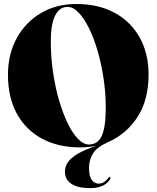

<svg xmlns="http://www.w3.org/2000/svg" viewBox="-20 -730 786 964"><path d="M363 -710Q474.5 -710 556 -665.5Q637.5 -621 681.8 -541Q726 -461 726 -355Q726 -229 670.8 -143.2Q615.5 -57.5 524 -17Q468 7.5 447.5 39.5Q427 71.5 427 113.5Q427 155.5 441 173.8Q455 192 475 192Q491 192 504 183Q517 174 524.5 162.5Q528 156.5 533 159Q536.5 161.5 533 168.5Q523.5 188.5 497.5 201.5Q471.5 214.5 432 214.5Q371.5 214.5 338.8 193.2Q306 172 306 130.5Q306 108 320 86Q334 64 368.8 43Q403.5 22 465.5 1.5Q441.5 6.5 420.8 8.2Q400 10 382.5 10Q271.5 10 190 -34.2Q108.5 -78.5 64.2 -160.2Q20 -242 20 -354Q20 -458 64 -538.2Q108 -618.5 185.2 -664.2Q262.5 -710 363 -710ZM511 -188Q511 -262.5 500 -335.8Q489 -409 470.2 -473.8Q451.5 -538.5 426.8 -588.5Q402 -638.5 374.5 -667Q347 -695.5 319 -695.5Q278 -695.5 256.5 -651.2Q235 -607 235 -522Q235 -445.5 245.8 -370.8Q256.5 -296 275.5 -230Q294.5 -164 318.8 -113.2Q343 -62.5 370.8 -33.5Q398.5 -4.5 426.5 -4.5Q471 -4.5 491 -48Q511 -91.5 511 -188Z"/></svg>

Font: Fraunces 144pt Black
Style: Regular
Weight: 900
Version: Version 1.000;[0bf87f6ff]